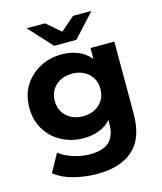

<svg xmlns="http://www.w3.org/2000/svg" viewBox="-136 -850 972 1151"><g transform="rotate(-15 350.0 -274.5)"><path d="M325 202Q249 202 178.5 183.5Q108 165 61 128L123 16Q157 44 209.5 60.5Q262 77 313 77Q396 77 433.5 40Q471 3 471 -70V-93Q441 -59 397.5 -42.5Q354 -26 301 -26Q227 -26 166 -58Q105 -90 68.5 -149Q32 -208 32 -286Q32 -365 68.5 -423Q105 -481 166 -513.5Q227 -546 301 -546Q357 -546 402.5 -527Q448 -508 479 -470V-538H627V-90Q627 60 548.5 131Q470 202 325 202ZM332 -154Q393 -154 433 -190.5Q473 -227 473 -286Q473 -345 433 -381.5Q393 -418 332 -418Q270 -418 230 -381.5Q190 -345 190 -286Q190 -227 230 -190.5Q270 -154 332 -154ZM272 -607 140 -751H254L341 -676L428 -751H542L410 -607Z"/></g></svg>

Font: Montserrat
Style: Bold
Weight: 700
Designer: Julieta Ulanovsky
Foundry: Julieta Ulanovsky
Version: Version 9.000; ttfautohint (v1.8.4.7-5d5b)